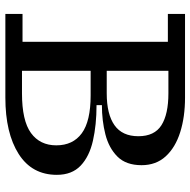

<svg xmlns="http://www.w3.org/2000/svg" viewBox="-17 -693 710 716"><g transform="rotate(90 338.0 -335.0)"><path d="M336 -318H244V-62H328Q430 -62 476 -95.5Q522 -129 522 -190Q522 -252 477 -285Q432 -318 336 -318ZM328 -608H244V-378H328Q406 -378 447 -407Q488 -436 488 -496Q488 -556 447 -582Q406 -608 328 -608ZM32 -606V-670H344Q416 -670 473 -652Q530 -634 563 -598Q596 -562 596 -508Q596 -450 564 -418Q532 -386 481 -373Q430 -360 372 -360V-340Q446 -340 505 -326.5Q564 -313 598 -280.5Q632 -248 632 -192Q632 -99 554 -49.5Q476 0 344 0H32V-64H136V-606Z"/></g></svg>

Font: Source Serif 4 Caption
Style: Regular
Weight: 400
Designer: Frank Grießhammer
Foundry: Adobe Systems Incorporated
Version: Version 4.004;hotconv 1.0.117;makeotfexe 2.5.65602